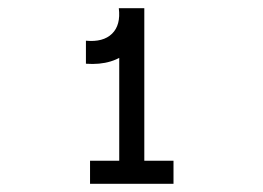

<svg xmlns="http://www.w3.org/2000/svg" viewBox="-20 -870 640 467"><path d="M189 -715V-771Q231 -767 252.5 -788Q274 -809 269 -850L330 -849Q335 -785 295.5 -747.5Q256 -710 189 -715ZM199 -423V-479H402V-423ZM270 -435V-850H331V-435Z"/></svg>

Font: Victor Mono Light
Style: Regular
Weight: 300
Monospace: yes
Designer: Rune Bjørnerås
Version: Version 1.561;gftools[0.9.30]